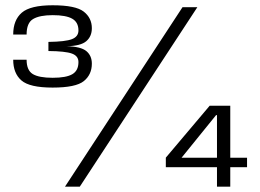

<svg xmlns="http://www.w3.org/2000/svg" viewBox="-20 -701 975 721"><path d="M177.5 -372.1Q264.5 -372.1 294.7 -396.4Q324.9 -420.8 324.9 -462Q324.9 -491.8 304.4 -509Q283.8 -526.2 230.7 -527.4Q283.3 -528.4 304.1 -546.4Q324.9 -564.4 324.9 -595Q324.9 -633.6 294.4 -657.4Q263.9 -681.2 177.7 -681.2Q93.9 -681.2 61.7 -653.3Q29.6 -625.4 29.6 -571.4H79.9Q79.9 -615.2 104.4 -629.6Q128.9 -644.1 177.9 -644.1Q227.6 -644.1 251.1 -630.8Q274.6 -617.5 274.6 -586.7Q274.6 -563.6 250.2 -554Q225.8 -544.5 161.8 -543.6V-509.4Q225.6 -508.8 250.1 -499.8Q274.6 -490.9 274.6 -467.9Q274.6 -435.8 251.6 -422.4Q228.7 -408.9 177.9 -408.9Q126.3 -408.9 103.1 -422.9Q79.9 -437 79.9 -476.8H29.6Q29.6 -425.8 60.4 -399Q91.2 -372.1 177.5 -372.1ZM224 0H279.6L721.1 -674H665.4ZM794.8 0H844.7V-73.1H907.7V-108.7H844.7V-304H767.4L602.7 -109V-73.1H794.8ZM661.8 -108.7 791.4 -268.7H794.8V-108.7Z"/></svg>

Font: Anybody Thin
Style: Regular
Weight: 100
Designer: Tyler Finck
Foundry: Etcetera Type Company
Version: Version 1.114;gftools[0.9.25]